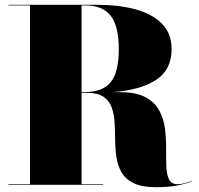

<svg xmlns="http://www.w3.org/2000/svg" viewBox="-20 -770 830 800"><path d="M15 -2.5H105V-747.5H15V-750H385Q475.5 -750 545.5 -730.8Q615.5 -711.5 655.2 -670.8Q695 -630 695 -565Q695 -478.5 629 -436.2Q563 -394 447.5 -386H480Q547 -386 585.8 -365.2Q624.5 -344.5 643.2 -310.2Q662 -276 667.2 -235.2Q672.5 -194.5 672.2 -153.5Q672 -112.5 673 -78.5Q674 -44.5 683.8 -23.5Q693.5 -2.5 720 -2.5Q735.5 -2.5 752 -7Q768.5 -11.5 779 -16.5L780 -15Q768 -8 727.5 1Q687 10 630 10Q571.5 10 537.5 -6.5Q503.5 -23 487 -51.2Q470.5 -79.5 465.2 -114.5Q460 -149.5 459.8 -186.8Q459.5 -224 457.5 -259Q455.5 -294 445.5 -322.2Q435.5 -350.5 410.8 -367Q386 -383.5 340 -383.5H320V-2.5H410V0H15ZM335 -747.5H320V-386.5H335Q407 -386.5 441 -427.5Q475 -468.5 475 -565Q475 -662 441 -704.8Q407 -747.5 335 -747.5Z"/></svg>

Font: Bodoni* 72pt Fatface
Style: Regular
Weight: 900
Version: Version 2.3